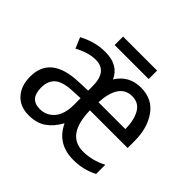

<svg xmlns="http://www.w3.org/2000/svg" viewBox="-160 -872 1077 1077"><g transform="rotate(45 378.0 -333.5)"><path d="M250 -677V-610H520V-677ZM380 -467Q345 -546 241 -546Q196 -546 155 -534Q114 -522 82 -504L109 -440Q139 -457 171 -467Q203 -477 234 -477Q326 -477 326 -359V-324L251 -321Q40 -313 40 -150Q40 -77 79.5 -33.5Q119 10 188 10Q250 10 291 -18.5Q332 -47 362 -101Q414 10 542 10Q621 10 688 -25V-98Q619 -62 547 -62Q415 -62 411 -253H710V-308Q710 -411 662 -478.5Q614 -546 524 -546Q429 -546 380 -467ZM626 -319H413Q422 -477 523 -477Q576 -477 601 -432.5Q626 -388 626 -319ZM326 -213Q326 -137 292.5 -98Q259 -59 206 -59Q127 -59 127 -150Q127 -203 158.5 -230.5Q190 -258 264 -261L326 -264Z"/></g></svg>

Font: Noto Sans UI SemiCondensed
Style: Regular
Weight: 400
Width: 4
Designer: Monotype Design Team
Foundry: Monotype Imaging Inc.
Version: 1.001